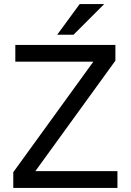

<svg xmlns="http://www.w3.org/2000/svg" viewBox="-20 -920 640 940"><path d="M45 0V-77L437 -618H55V-700H545V-623L153 -82H555V0ZM260 -750 370 -900H490L340 -750Z"/></svg>

Font: Golos Text
Style: Regular
Weight: 400
Designer: A.Korolkova, Vitaly Kuzmin
Foundry: ParaType Ltd
Version: Version 2.004